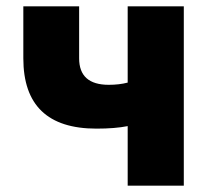

<svg xmlns="http://www.w3.org/2000/svg" viewBox="-20 -589 675 609"><path d="M385 -189Q345 -181 286 -181Q54 -181 54 -404V-569H231V-404Q231 -320 325 -320Q358 -320 385 -327V-569H563V0H385Z"/></svg>

Font: Source Han Sans CN Heavy
Style: Bold
Weight: 900
Designer: Ryoko NISHIZUKA (kana & ideographs); Paul D. Hunt (Latin, Greek & Cyrillic); Wenlong ZHANG (bopomofo); Sandoll Communica
Foundry: Adobe Systems Incorporated
Version: Version 1.000;PS 1;hotconv 1.0.78;makeotf.lib2.5.61930